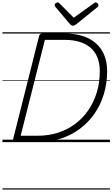

<svg xmlns="http://www.w3.org/2000/svg" viewBox="-20 -1162 919 1570"><path d="M109 0Q81 0 86 -19L300 -869Q303 -879 310 -883.5Q317 -888 332 -888H512Q591 -888 654.5 -868Q718 -848 763 -809Q808 -770 832 -712.5Q856 -655 856 -580Q856 -480 829 -391.5Q802 -303 752 -231.5Q702 -160 632 -108Q562 -56 475.5 -28Q389 0 290 0ZM149 -52H289Q377 -52 454.5 -77Q532 -102 594.5 -148.5Q657 -195 702 -260.5Q747 -326 771.5 -406.5Q796 -487 796 -580Q796 -646 775.5 -694.5Q755 -743 717 -774.5Q679 -806 626.5 -821Q574 -836 511 -836H347ZM763 -1142Q771 -1142 778 -1135Q785 -1128 785 -1120Q785 -1115 783.5 -1111.5Q782 -1108 777 -1104L605 -965Q597 -959 590.5 -955.5Q584 -952 575 -952Q568 -952 562.5 -956Q557 -960 551 -966L433 -1106Q430 -1111 428.5 -1114.5Q427 -1118 427 -1121Q427 -1131 436 -1136.5Q445 -1142 452 -1142Q458 -1142 461.5 -1139.5Q465 -1137 469 -1132L583 -1017L743 -1132Q750 -1137 753.5 -1139.5Q757 -1142 763 -1142ZM0 378H879V388H0ZM0 -20H879V0H0ZM0 -505H879V-500H0ZM0 -898H879V-888H0Z"/></svg>

Font: Playwrite DE SAS Guides
Style: Regular
Weight: 400
Designer: Veronika Burian, José Scaglione
Foundry: TypeTogether
Version: Version 1.003